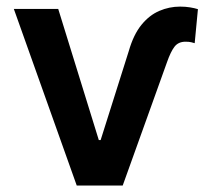

<svg xmlns="http://www.w3.org/2000/svg" viewBox="-20 -573 654 593"><path d="M22.7 -545.5H159.8L285.2 -140.3H290.8L377.8 -415.5Q392.4 -466.3 416.9 -496.3Q441.4 -526.3 472.1 -539.4Q502.8 -552.6 536.2 -552.6Q553.3 -552.6 567.3 -550.2Q581.3 -547.9 591.3 -544.7L581.3 -439.6Q577.8 -440.7 570.8 -442.5Q563.9 -444.2 552.9 -444.2Q530.9 -444.2 519 -428.8Q507.1 -413.4 495.7 -380.7L359 0H217Z"/></svg>

Font: DeltaSans SemiBold
Style: Regular
Weight: 600
Designer: Rasmus Andersson
Foundry: rsms
Version: Version 3.012